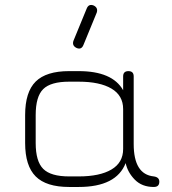

<svg xmlns="http://www.w3.org/2000/svg" viewBox="-20 -744 684 764"><path d="M285 -553Q266 -562 272 -581L325 -710Q333 -730 353 -722Q371 -713 365 -694L312 -565Q304 -545 285 -553ZM80 -175V-286Q80 -378 122 -419.5Q164 -461 255 -461H293Q427 -461 470 -385V-440Q470 -461 491 -461Q512 -461 512 -440V-171Q512 -50 592 -42Q614 -39 614 -21Q614 0 592 0Q545 0 516.5 -29Q488 -58 480 -95Q443 0 293 0H255Q164 0 122 -42Q80 -84 80 -175ZM122 -175Q122 -102 152 -72Q182 -42 255 -42H293Q377 -42 423.5 -69.5Q470 -97 470 -151V-310Q470 -364 423.5 -391.5Q377 -419 293 -419H255Q182 -419 152 -389.5Q122 -360 122 -286Z"/></svg>

Font: Jura Light
Style: Regular
Weight: 300
Designer: Daniel Johnson, Alexei Vanyashin
Foundry: Daniel Johnson
Version: Version 5.103